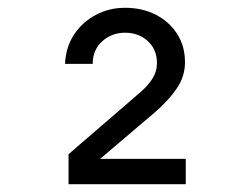

<svg xmlns="http://www.w3.org/2000/svg" viewBox="-20 -855 640 493"><path d="M156 -382V-459L339 -617Q359 -634 371 -652.5Q383 -671 383 -693Q383 -728 359.5 -749.5Q336 -771 301 -771Q267 -771 242.5 -749Q218 -727 218 -691H147Q149 -734 170 -766Q191 -798 225.5 -816.5Q260 -835 301 -835Q345 -835 379.5 -817.5Q414 -800 434.5 -768.5Q455 -737 455 -695Q455 -659 434 -628Q413 -597 377 -566L237 -447H457V-382Z"/></svg>

Font: Pitagon Sans Mono
Style: Regular
Weight: 400
Monospace: yes
Designer: Travis Tran
Foundry: Pitagon
Version: Version 1.001;gftools[0.9.26]